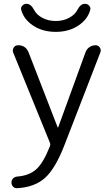

<svg xmlns="http://www.w3.org/2000/svg" viewBox="-20 -757 583 1006"><path d="M71 168Q134 163 171 129Q208 95 242 8Q245 0 242 -8L49 -482Q44 -496 52 -508Q60 -520 75 -520Q115 -520 130 -482L282 -90Q282 -89 283 -89Q285 -89 285 -90L428 -483Q434 -500 448.5 -510Q463 -520 481 -520Q495 -520 503 -508Q511 -496 506 -483L319 0Q271 125 216.5 174.5Q162 224 70 229Q57 230 48.5 221Q40 212 40 199Q40 186 49 177.5Q58 169 71 168ZM91 -706Q88 -718 97 -727.5Q106 -737 119 -737Q142 -737 158 -706Q171 -680 202 -663.5Q233 -647 272 -647Q311 -647 342 -663.5Q373 -680 386 -706Q402 -737 425 -737Q438 -737 447 -727.5Q456 -718 453 -706Q440 -656 390.5 -623Q341 -590 272 -590Q203 -590 153.5 -623Q104 -656 91 -706Z"/></svg>

Font: Rounded Mplus 1c
Style: Regular
Weight: 400
Version: Version 1.059.20150529